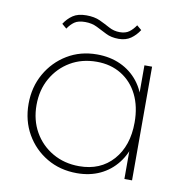

<svg xmlns="http://www.w3.org/2000/svg" viewBox="-73 -686 735 765"><g transform="rotate(10 294.5 -303.0)"><path d="M287 10Q219 10 165.5 -21.5Q112 -53 81 -107Q50 -161 50 -229Q50 -297 81 -351.5Q112 -406 165 -438Q218 -470 285 -470Q338 -470 380.5 -450.5Q423 -431 451.5 -395Q480 -359 491 -309V-152Q479 -102 450.5 -65.5Q422 -29 380.5 -9.5Q339 10 287 10ZM291 -19Q377 -19 428 -76.5Q479 -134 479 -229Q479 -293 455.5 -340.5Q432 -388 389 -414.5Q346 -441 289 -441Q229 -441 182.5 -413.5Q136 -386 109 -338.5Q82 -291 82 -230Q82 -169 109 -121.5Q136 -74 183.5 -46.5Q231 -19 291 -19ZM478 0V-123L487 -237L478 -348V-460H509V0ZM358 -546Q328 -546 306.5 -557Q285 -568 264 -578.5Q243 -589 216 -589Q188 -589 173 -578.5Q158 -568 146 -550L127 -566Q141 -588 161.5 -602Q182 -616 216 -616Q249 -616 271.5 -605.5Q294 -595 314 -584Q334 -573 358 -573Q381 -573 395.5 -583.5Q410 -594 422 -612L441 -596Q427 -574 407 -560Q387 -546 358 -546Z"/></g></svg>

Font: Outfit Thin
Style: Regular
Weight: 100
Designer: Rodrigo Fuenzalida
Foundry: fragTYPE
Version: Version 1.000